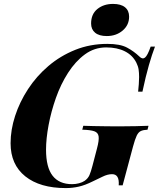

<svg xmlns="http://www.w3.org/2000/svg" viewBox="-20 -946 811 980"><path d="M348 -6Q366 -6 383 -10.5Q400 -15 412 -23Q429 -35 436.5 -52Q444 -69 452 -100L475 -188Q486 -229 483.5 -249Q481 -269 461.5 -276Q442 -283 400 -284L405 -304Q427 -303 458 -302.5Q489 -302 523 -301.5Q557 -301 585 -301Q632 -301 672.5 -302Q713 -303 738 -304L733 -284Q711 -283 698.5 -277Q686 -271 677.5 -253Q669 -235 659 -198L606 0H586Q588 -29 579.5 -43Q571 -57 552 -57Q529 -57 503 -44Q477 -31 453 -20Q415 -1 382.5 6.5Q350 14 316 14Q184 14 109 -46Q34 -106 34 -215Q34 -283 57 -354Q80 -425 123 -491Q166 -557 227 -609Q288 -661 364 -691.5Q440 -722 528 -722Q593 -722 628.5 -703Q664 -684 692 -657Q707 -642 720 -652Q733 -662 749 -708H771Q756 -669 740 -613.5Q724 -558 707 -478H685Q687 -498 688.5 -516.5Q690 -535 690 -553Q690 -574 687.5 -591Q685 -608 676 -626Q657 -664 617.5 -684Q578 -704 522 -704Q462 -704 413.5 -668.5Q365 -633 327.5 -574.5Q290 -516 265.5 -446.5Q241 -377 228 -307.5Q215 -238 215 -182Q215 -92 248.5 -49Q282 -6 348 -6ZM445 -826Q445 -874 477 -900Q509 -926 557 -926Q597 -926 618 -909Q639 -892 639 -861Q639 -818 606 -790Q573 -762 525 -762Q486 -762 465.5 -779Q445 -796 445 -826Z"/></svg>

Font: Playfair Display ExtraBold
Style: Italic
Weight: 800
Italic angle: -14°
Designer: Claus Eggers Sørensen
Foundry: Claus Eggers Sørensen
Version: Version 1.203